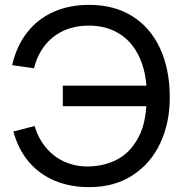

<svg xmlns="http://www.w3.org/2000/svg" viewBox="-20 -755 748 790"><path d="M347 15Q268.5 15 205.2 -11.5Q142 -38 98.5 -89.2Q55 -140.5 35 -214L122.5 -236.5Q137.5 -185.5 169 -147.8Q200.5 -110 244.5 -90Q288.5 -70 340 -70Q341 -70 342.5 -70Q400.5 -71 448.2 -92Q496 -113 527 -154.5Q554 -190 566.5 -230Q579 -270 582 -318H238.5V-402.5H582.5Q576.5 -477 547 -533Q517.5 -589 466.2 -619.2Q415 -649.5 347 -649.5Q344.5 -649.5 342.5 -649.5Q285.5 -649 240 -627.8Q194.5 -606.5 163.8 -567Q133 -527.5 120 -474L30 -487Q48 -565.5 91.5 -621.2Q135 -677 200 -706Q265 -735 347 -735Q450 -735 524.2 -688.5Q598.5 -642 638 -557.2Q677.5 -472.5 678.5 -360Q678.5 -356 678.5 -352Q678.5 -251 640 -167.2Q601.5 -83.5 526.2 -34.2Q451 15 347 15Z"/></svg>

Font: Vela Sans Med
Style: Regular
Weight: 500
Designer: Principal design: Mikhail Sharanda - project Manrope.
Design modification: Ravid Balaliev
Foundry: Mikhail Sharanda
Version: Version 1.001